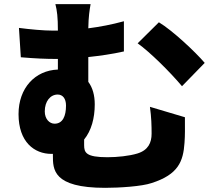

<svg xmlns="http://www.w3.org/2000/svg" viewBox="-20 -838 1040 922"><path d="M743 -731 641 -630C700 -588 796 -493 854 -424L963 -536C918 -589 808 -692 743 -731ZM242 -244C218 -244 195 -266 195 -303C195 -352 222 -384 257 -384C281 -384 297 -365 297 -331C297 -280 281 -244 242 -244ZM435 -337C435 -380 425 -417 404 -445V-564C459 -570 518 -578 575 -591V-736C517 -720 459 -709 404 -702C405 -758 410 -789 415 -818H246C254 -787 258 -756 258 -691H234C189 -691 124 -697 71 -704L80 -563C150 -557 203 -555 245 -555H258V-504C148 -500 69 -415 69 -290C69 -156 145 -99 227 -99H234V-92C234 -25 233 64 485 64C554 64 662 57 708 41C837 0 860 -64 866 -152C869 -194 868 -216 868 -275L700 -325C707 -275 708 -235 708 -196C708 -153 692 -117 640 -101C601 -89 543 -83 496 -83C393 -83 384 -105 384 -141V-168C419 -211 435 -271 435 -337Z"/></svg>

Font: Noto Sans HK Black
Style: Regular
Weight: 900
Designer: Ryoko NISHIZUKA 西塚涼子 (kana, bopomofo & ideographs); Paul D. Hunt (Latin, Greek & Cyrillic); Sandoll Communications 산돌커뮤니
Foundry: Adobe
Version: Version 2.004;hotconv 1.0.118;makeotfexe 2.5.65603